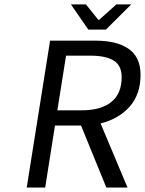

<svg xmlns="http://www.w3.org/2000/svg" viewBox="-20 -843 652 863"><path d="M377 -710 298.8 -823.2H366.2L421.9 -753.9H425.8L502.9 -823.2H569.8L456.1 -710ZM100.1 0 205.1 -660.2H409.2Q455.1 -660.2 491.2 -651.9Q527.3 -643.6 554.9 -625.7Q582.5 -607.9 597.2 -577.9Q611.8 -547.9 611.8 -506.8Q611.8 -419.9 563.5 -364.5Q515.1 -309.1 432.1 -288.1L553.2 0H458L344.2 -278.8H227.1L183.1 0ZM237.8 -347.2H347.2Q434.6 -347.2 480.7 -385Q526.9 -422.9 526.9 -496.1Q526.9 -547.9 491.7 -570.3Q456.5 -592.8 386.2 -592.8H276.9Z"/></svg>

Font: Office Code Pro Italic
Style: Regular
Weight: 400
Italic angle: -9°
Designer: Nathan Rutzky & Paul D. Hunt
Foundry: Adobe Systems Incorporated
Version: Version 1.004;PS 001.004;hotconv 1.0.70;makeotf.lib2.5.58329